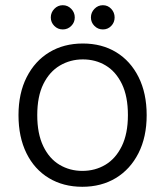

<svg xmlns="http://www.w3.org/2000/svg" viewBox="-20 -705 634 737"><path d="M296 12Q223 12 167.5 -21.5Q112 -55 81.5 -117Q51 -179 51 -263Q51 -347 82.5 -409Q114 -471 169.5 -504.5Q225 -538 298 -538Q371 -538 426 -504.5Q481 -471 512 -409Q543 -347 543 -263Q543 -179 511.5 -117Q480 -55 424.5 -21.5Q369 12 296 12ZM296 -49Q345 -49 384.5 -72.5Q424 -96 447.5 -144Q471 -192 471 -263Q471 -335 448 -382.5Q425 -430 386 -453.5Q347 -477 298 -477Q250 -477 210 -453.5Q170 -430 146.5 -382.5Q123 -335 123 -263Q123 -192 146 -144Q169 -96 208.5 -72.5Q248 -49 296 -49ZM221 -592Q202 -592 188.5 -605.5Q175 -619 175 -638Q175 -657 188.5 -671Q202 -685 221 -685Q240 -685 253.5 -671Q267 -657 267 -638Q267 -619 253.5 -605.5Q240 -592 221 -592ZM375 -592Q356 -592 342.5 -605.5Q329 -619 329 -638Q329 -657 342.5 -671Q356 -685 375 -685Q394 -685 407 -671Q420 -657 420 -638Q420 -619 407 -605.5Q394 -592 375 -592Z"/></svg>

Font: DM Sans 9pt Light
Style: Regular
Weight: 300
Version: Version 4.004;gftools[0.9.30]